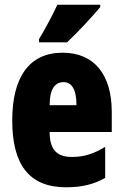

<svg xmlns="http://www.w3.org/2000/svg" viewBox="-20 -786 522 816"><path d="M406 -756V-766H224C203 -722 178 -673 146 -620V-606H265C315 -653 378 -722 406 -756ZM246 -562C105 -562 32 -459 32 -274C32 -90 101 10 261 10C325 10 379 -2 427 -30V-162C376 -131 336 -119 285 -119C221 -119 191 -151 191 -225H455V-310C455 -472 378 -562 246 -562ZM250 -437C283 -437 305 -409 305 -339H191C191 -411 216 -437 250 -437Z"/></svg>

Font: Noto Sans Armenian ExtraCondensed Black
Style: Regular
Weight: 900
Width: 2
Designer: Monotype Design Team
Foundry: Monotype Imaging Inc.
Version: Version 2.008